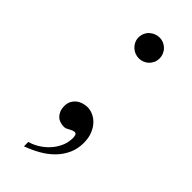

<svg xmlns="http://www.w3.org/2000/svg" viewBox="-210 -497 699 699"><g transform="rotate(45 139.5 -147.5)"><path d="M229 4.9Q229 36.1 217 61.8Q205.1 87.4 185.1 107.4Q165 127.4 138.7 142.3Q112.3 157.2 83.5 167.5V145Q102.1 140.1 120.8 128.7Q139.6 117.2 154.5 101.1Q169.4 85 179 64.2Q188.5 43.5 188.5 19Q188.5 13.7 186.5 6.8Q184.6 0 178.2 0Q172.4 0 167.2 2.2Q162.1 4.4 157 7.3Q151.9 10.3 146.7 12.5Q141.6 14.6 135.7 14.6Q125.5 14.6 116 11.5Q106.4 8.3 99.4 1.5Q92.3 -5.4 87.9 -15.6Q83.5 -25.9 83.5 -40.5Q83.5 -53.7 88.6 -64.2Q93.8 -74.7 102.5 -82Q111.3 -89.4 122.8 -93.3Q134.3 -97.2 147 -97.2Q161.1 -97.2 175.8 -90.6Q190.4 -84 202.1 -71.3Q213.9 -58.6 221.4 -39.6Q229 -20.5 229 4.9ZM206.5 -407.7Q206.5 -395.5 201.9 -385.7Q197.3 -376 189.7 -368.9Q182.1 -361.8 172.6 -358.2Q163.1 -354.5 153.3 -354.5Q142.1 -354.5 132.1 -358.6Q122.1 -362.8 114.5 -370.1Q106.9 -377.4 102.5 -387Q98.1 -396.5 98.1 -407.7Q98.1 -419.4 102.5 -429.4Q106.9 -439.5 114.5 -446.5Q122.1 -453.6 132.1 -457.8Q142.1 -461.9 153.3 -461.9Q164.1 -461.9 173.6 -457.8Q183.1 -453.6 190.4 -446.5Q197.8 -439.5 202.1 -429.4Q206.5 -419.4 206.5 -407.7Z"/></g></svg>

Font: Doulos SIL Eur
Style: Regular
Weight: 400
Designer: Walt Agee, Victor Gaultney, Peter Martin, Debbi Hosken, Becca Hirsbrunner
Foundry: SIL International
Version: Version 5.000